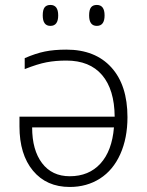

<svg xmlns="http://www.w3.org/2000/svg" viewBox="-20 -740 589 770"><path d="M246.1 -541Q361.8 -541 426.5 -469.7Q491.2 -398.4 491.2 -270Q491.2 -186 462.4 -121.8Q433.6 -57.6 380.9 -23.9Q328.1 9.8 259.8 9.8Q166.5 9.8 112.3 -55.4Q58.1 -120.6 58.1 -232.9V-272H439.9Q439 -380.9 389.4 -439Q339.8 -497.1 246.1 -497.1Q202.6 -497.1 166.7 -490.2Q130.9 -483.4 79.1 -462.9V-506.8Q123 -525.9 159.9 -533.4Q196.8 -541 246.1 -541ZM259.8 -33.2Q336.4 -33.2 382.8 -84Q429.2 -134.8 437 -229H108.9Q108.9 -138.2 148.7 -85.7Q188.5 -33.2 259.8 -33.2ZM151.4 -678.2Q151.4 -700.7 158.9 -710.4Q166.5 -720.2 182.1 -720.2Q213.4 -720.2 213.4 -678.2Q213.4 -636.2 182.1 -636.2Q151.4 -636.2 151.4 -678.2ZM337.4 -678.2Q337.4 -700.7 345 -710.4Q352.5 -720.2 368.2 -720.2Q399.4 -720.2 399.4 -678.2Q399.4 -636.2 368.2 -636.2Q337.4 -636.2 337.4 -678.2Z"/></svg>

Font: JBL Sans
Style: Light
Weight: 300
Version: Version 1.10